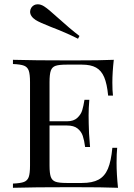

<svg xmlns="http://www.w3.org/2000/svg" viewBox="-20 -892 635 912"><path d="M42 0ZM540.5 0Q475.6 -2.9 321.3 -2.9Q136.7 -2.9 41.5 0V-20Q77.6 -21.5 94 -27.8Q110.4 -34.2 116.5 -51.3Q122.6 -68.4 122.6 -106V-502Q122.6 -539.6 116.5 -556.6Q110.4 -573.7 94 -580.1Q77.6 -586.4 41.5 -587.9V-607.9Q136.7 -605 321.3 -605Q461.4 -605 520.5 -607.9Q513.7 -547.9 513.7 -500Q513.7 -460.9 516.6 -438H493.7Q488.3 -493.7 474.9 -525.4Q461.4 -557.1 436.3 -571Q411.1 -585 369.6 -585H296.4Q260.3 -585 243.9 -579.3Q227.5 -573.7 221.4 -556.6Q215.3 -539.6 215.3 -502V-315.9H298.3Q330.1 -315.9 347.4 -332.3Q364.7 -348.6 370.6 -368.4Q376.5 -388.2 381.3 -418H404.3Q400.9 -378.9 400.9 -343.8L401.4 -306.2Q401.4 -266.1 407.7 -193.8H384.3Q380.4 -224.6 373.3 -246.1Q366.2 -267.6 348.4 -281.7Q330.6 -295.9 298.3 -295.9H215.3V-106Q215.3 -68.4 221.4 -51.5Q227.5 -34.7 243.9 -28.8Q260.3 -22.9 296.4 -22.9H369.6Q418.9 -22.9 448.2 -38.8Q477.5 -54.7 492.7 -90.6Q507.8 -126.5 513.7 -189.9H536.6Q533.7 -163.1 533.7 -118.2Q533.7 -65.4 540.5 0ZM251 -811Q313 -754.9 357.4 -721.2L350.6 -708Q292.5 -737.3 221.7 -764.2Q167.5 -785.6 149.4 -796.9Q123 -814.5 123 -836.4Q123 -845.7 128.4 -855Q139.6 -871.6 159.2 -871.6Q174.3 -871.6 189.5 -861.8Q209.5 -849.1 251 -811Z"/></svg>

Font: Playfair Display SC
Style: Regular
Weight: 400
Designer: Claus Eggers Sørensen
Foundry: Claus Eggers Sørensen
Version: Version 1.004;PS 001.004;hotconv 1.0.70;makeotf.lib2.5.58329